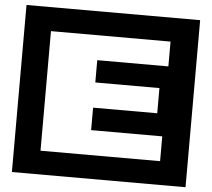

<svg xmlns="http://www.w3.org/2000/svg" viewBox="-57 -803 1091 987"><g transform="rotate(5 488.0 -309.0)"><path d="M936 122V-740H40V122ZM794 0H177V-617H794V-489H427V-374H758V-244H427V-128H794Z"/></g></svg>

Font: Takraf VEB
Style: Regular
Weight: 400
Designer: Jan Sonntag
Foundry: Jan Sonntag | S FONTS | www.sonntag.nl
Version: Version 2.001